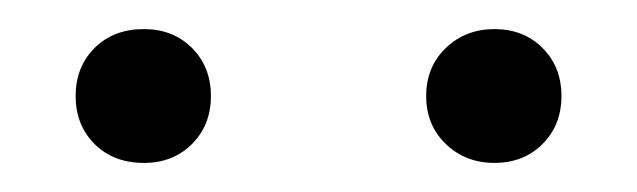

<svg xmlns="http://www.w3.org/2000/svg" viewBox="-20 -731 438 132"><path d="M79 -619Q58 -619 45 -632Q32 -645 32 -665Q32 -685 45 -698Q58 -711 79 -711Q99 -711 112 -698Q125 -685 125 -665Q125 -645 112 -632Q99 -619 79 -619ZM320 -619Q300 -619 286.5 -632Q273 -645 273 -665Q273 -685 286.5 -698Q300 -711 320 -711Q340 -711 353 -698Q366 -685 366 -665Q366 -645 353 -632Q340 -619 320 -619Z"/></svg>

Font: M PLUS 2 Light
Style: Regular
Weight: 300
Designer: Coji Morishita
Foundry: UNDERFOREST DESIGN
Version: Version 1.001